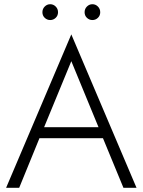

<svg xmlns="http://www.w3.org/2000/svg" viewBox="-20 -890 676 910"><path d="M192 -805.5Q181 -816 181 -832Q181 -848 192 -859Q203 -870 218 -870Q233 -870 244 -859Q255 -848 255 -832Q255 -816 244 -805.5Q233 -795 218 -795Q203 -795 192 -805.5ZM392 -805.5Q381 -816 381 -832Q381 -848 392 -859Q403 -870 418 -870Q433 -870 444 -859Q455 -848 455 -832Q455 -816 444 -805.5Q433 -795 418 -795Q403 -795 392 -805.5ZM167 -235 71 0H9L318 -727L627 0H565L468 -235ZM189 -287H447L318 -600Z"/></svg>

Font: Renner* Light
Style: Light
Weight: 300
Version: Version 003.000 ; ttfautohint (v0.97) -l 8 -r 50 -G 200 -x 1